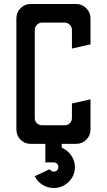

<svg xmlns="http://www.w3.org/2000/svg" viewBox="-20 -720 535 961"><path d="M249 221Q219 221 193 205Q167 189 154 162L228 127Q231 131 236.5 135Q242 139 249 139Q259 139 265.5 132.5Q272 126 272 116Q272 106 265.5 99.5Q259 93 249 93H207V0H133Q103 0 82.5 -21Q62 -42 62 -72V-628Q62 -657 82.5 -678.5Q103 -700 133 -700H361Q391 -700 412 -678.5Q433 -657 433 -628V-498L340 -477V-571Q340 -585 329 -596Q318 -607 304 -607H190Q176 -607 165 -596Q154 -585 154 -571V-129Q154 -113 165 -103Q176 -93 190 -93H304Q318 -93 329 -103Q340 -113 340 -129V-202L433 -223V-72Q433 -42 412 -21Q391 0 361 0H289V19Q318 32 336.5 58Q355 84 355 116Q355 160 323.5 190.5Q292 221 249 221Z"/></svg>

Font: Odibee Sans
Style: Regular
Weight: 400
Designer: James Barnard - Barnard Co. Limited
Version: Version 2.001; ttfautohint (v1.8.3)